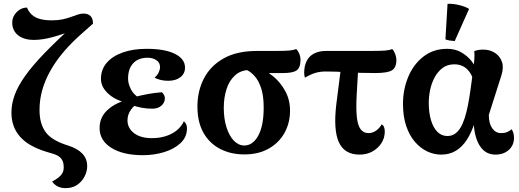

<svg xmlns="http://www.w3.org/2000/svg" viewBox="-20 -783 2680 991"><path d="M318 188Q273 188 249 154Q268 144 281 134Q294 124 301.5 111Q309 98 309 81Q309 62 303.5 48.5Q298 35 284.5 25Q271 15 245 8L218 0Q173 -14 139.5 -33Q106 -52 83.5 -77.5Q61 -103 50 -134Q39 -165 39 -202Q39 -246 55.5 -292Q72 -338 110 -391.5Q148 -445 212 -511Q276 -577 370 -662L359 -628Q308 -607 253.5 -592Q199 -577 155 -577Q120 -577 95 -588Q70 -599 56.5 -619Q43 -639 43 -667Q43 -697 66 -720.5Q89 -744 119 -744Q129 -721 145 -706.5Q161 -692 186.5 -685Q212 -678 247 -678Q279 -678 302.5 -683Q326 -688 345 -695Q365 -702 380.5 -707.5Q396 -713 410 -713Q435 -713 447.5 -700Q460 -687 460 -661L398 -606Q352 -565 316.5 -524.5Q281 -484 256 -444.5Q231 -405 215 -366.5Q199 -328 191.5 -290.5Q184 -253 184 -215Q184 -180 191.5 -152.5Q199 -125 214 -103.5Q229 -82 254 -66Q279 -50 313 -38L331 -32Q356 -24 374.5 -13.5Q393 -3 405.5 10.5Q418 24 424 40Q430 56 430 75Q430 101 417 127Q404 153 379.5 170.5Q355 188 318 188Z M718 18Q615 18 554.5 -20Q494 -58 494 -122Q494 -176 532 -212.5Q570 -249 630 -266L629 -254Q573 -267 537 -301Q501 -335 501 -376Q501 -424 530.5 -458.5Q560 -493 613 -512Q666 -531 737 -531Q831 -531 883 -505Q935 -479 935 -434Q935 -403 911 -384.5Q887 -366 848 -366Q826 -366 806.5 -371Q787 -376 778 -383Q792 -394 799 -409Q806 -424 806 -437Q806 -460 787 -472.5Q768 -485 742 -485Q694 -485 667.5 -456.5Q641 -428 641 -377Q641 -352 655 -323.5Q669 -295 697 -279L695 -251Q673 -241 655.5 -216Q638 -191 638 -162Q638 -122 671.5 -96Q705 -70 764 -70Q802 -70 834.5 -80Q867 -90 891.5 -109.5Q916 -129 929 -157Q937 -151 941 -141.5Q945 -132 945 -121Q945 -75 911.5 -44Q878 -13 826 2.5Q774 18 718 18ZM766 -222Q738 -222 710.5 -227Q683 -232 658 -242L677 -283Q708 -291 742.5 -297.5Q777 -304 816 -307Q831 -291 831 -276Q831 -254 813.5 -238Q796 -222 766 -222Z M1241 14Q1171 14 1116 -14.5Q1061 -43 1030 -98Q999 -153 999 -233Q999 -314 1033 -379Q1067 -444 1135 -482Q1203 -520 1306 -520H1399Q1454 -520 1476 -522.5Q1498 -525 1509 -530Q1518 -521 1524.5 -506Q1531 -491 1531 -474Q1531 -434 1511.5 -420Q1492 -406 1442 -406H1319L1272 -422Q1224 -422 1193.5 -394.5Q1163 -367 1149 -322.5Q1135 -278 1135 -227Q1135 -170 1149 -126Q1163 -82 1187 -57Q1211 -32 1241 -32Q1285 -32 1313 -83Q1341 -134 1341 -228Q1341 -288 1328 -327.5Q1315 -367 1294 -390.5Q1273 -414 1249 -424L1313 -430Q1352 -420 1389.5 -389.5Q1427 -359 1452 -313.5Q1477 -268 1477 -212Q1477 -149 1449 -98Q1421 -47 1368 -16.5Q1315 14 1241 14Z M1836 15Q1758 15 1729 -49Q1700 -113 1716 -246L1742 -451H1830L1821 -292Q1817 -220 1822 -177Q1827 -134 1842 -115Q1857 -96 1882 -96Q1902 -96 1920 -108Q1938 -120 1950 -141Q1958 -137 1962 -127.5Q1966 -118 1966 -104Q1966 -71 1948.5 -44Q1931 -17 1902 -1Q1873 15 1836 15ZM1554 -382Q1550 -394 1550 -407Q1550 -443 1563 -468.5Q1576 -494 1601.5 -507Q1627 -520 1662 -520H1884Q1944 -520 1968 -522Q1992 -524 2004 -530Q2013 -522 2019.5 -505Q2026 -488 2026 -474Q2026 -434 2003 -420Q1980 -406 1917 -406Q1838 -406 1775.5 -410Q1713 -414 1660 -414Q1632 -414 1607 -406.5Q1582 -399 1554 -382Z M2257 15Q2220 15 2185 -1.5Q2150 -18 2121.5 -51Q2093 -84 2076.5 -133Q2060 -182 2060 -247Q2060 -321 2087 -386Q2114 -451 2165.5 -491Q2217 -531 2288 -531Q2330 -531 2361.5 -512.5Q2393 -494 2413.5 -468Q2434 -442 2441 -417L2424 -352Q2423 -390 2396 -420.5Q2369 -451 2325 -451Q2289 -451 2264 -432Q2239 -413 2223 -383Q2207 -353 2200 -318.5Q2193 -284 2193 -252Q2193 -202 2204.5 -163Q2216 -124 2237.5 -102.5Q2259 -81 2289 -81Q2311 -81 2327.5 -92Q2344 -103 2356.5 -123.5Q2369 -144 2378.5 -173.5Q2388 -203 2395.5 -241Q2403 -279 2409 -324L2421 -412Q2426 -444 2428 -473Q2430 -502 2428 -519Q2436 -523 2449 -525Q2462 -527 2474 -527Q2508 -527 2534 -510.5Q2560 -494 2570.5 -464.5Q2581 -435 2568 -394L2503 -190Q2503 -146 2520.5 -121Q2538 -96 2566 -96Q2584 -96 2596.5 -101Q2609 -106 2621 -116Q2633 -97 2633 -72Q2633 -33 2606 -9Q2579 15 2537 15Q2487 15 2458 -28Q2429 -71 2425 -148H2429Q2414 -100 2390.5 -63Q2367 -26 2334 -5.5Q2301 15 2257 15ZM2327 -571Q2315 -572 2301 -574Q2287 -576 2279 -580L2290 -763Q2317 -765 2351 -756.5Q2385 -748 2401 -737Z"/></svg>

Font: Arima Thin
Style: Bold
Weight: 700
Version: Version 1.100